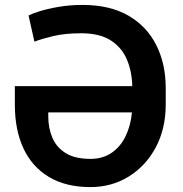

<svg xmlns="http://www.w3.org/2000/svg" viewBox="-20 -741 735 771"><path d="M343.3 10.3Q244.1 10.3 176.3 -30.5Q108.4 -71.3 74 -145.5Q39.6 -219.7 39.6 -320.8V-395H511.2Q509.8 -454.1 489.5 -502.2Q469.2 -550.3 424.6 -578.9Q379.9 -607.4 306.2 -607.4Q241.2 -607.4 194.1 -596.2Q147 -585 118.2 -573.7L94.7 -678.7Q106 -685.1 137 -695.1Q168 -705.1 213.4 -713.1Q258.8 -721.2 312 -721.2Q420.9 -721.2 495.1 -678.5Q569.3 -635.7 607.4 -560.3Q645.5 -484.9 645.5 -387.2V-321.8Q645.5 -224.1 605.5 -149.2Q565.4 -74.2 496.8 -32Q428.2 10.3 343.3 10.3ZM343.3 -103Q393.1 -103 428.7 -127.7Q464.4 -152.3 484.6 -194.6Q504.9 -236.8 509.8 -289.6H173.8V-273.9Q173.8 -226.6 190.4 -187.7Q207 -148.9 244.1 -126Q281.2 -103 343.3 -103Z"/></svg>

Font: Vazirmatn UI FD SemiBold
Style: Regular
Weight: 600
Designer: Saber Rastikerdar
Foundry: Saber Rastikerdar
Version: Version 33.003